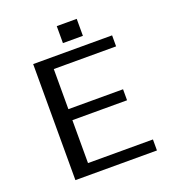

<svg xmlns="http://www.w3.org/2000/svg" viewBox="-138 -864 863 967"><g transform="rotate(-20 293.5 -380.5)"><path d="M384 -761V-670H277V-761ZM189 -59H537V0H100V-622H523V-563H189V-348H482V-289H189Z"/></g></svg>

Font: Sarpanch
Style: Regular
Weight: 400
Designer: Manushi Parikh (Devanagari and Latin), Jyotish Sonowal (Devanagari)
Foundry: Indian Type Foundry
Version: Version 2.004;PS 1.0;hotconv 1.0.78;makeotf.lib2.5.61930; tt